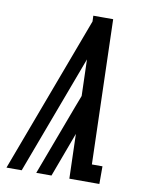

<svg xmlns="http://www.w3.org/2000/svg" viewBox="-83 -796 666 857"><g transform="rotate(10 250.0 -367.5)"><path d="M6 0 271 -709 270 -735Q293 -735 315.5 -735Q338 -735 360 -735L379 -80H427V0H291L285 -202L210 0H141L260 -318L281 -373L276 -538L75 0Z"/></g></svg>

Font: Iosevka Slab Medium Oblique
Style: Regular
Weight: 500
Italic angle: -9°
Monospace: yes
Designer: Belleve Invis
Foundry: Belleve Invis
Version: Version 11.1.1; ttfautohint (v1.8.3)